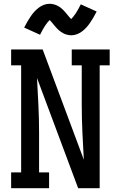

<svg xmlns="http://www.w3.org/2000/svg" viewBox="-20 -997 640 1017"><path d="M39 0V-84H92V-651H39V-735H206L424 -151Q420 -223 416.5 -295.5Q413 -368 413 -441V-651H360V-735H561V-651H508V0H394L176 -584Q180 -512 183.5 -439.5Q187 -367 187 -294V-84H240V0ZM357 -810Q350 -810 342.5 -811.5Q335 -813 328.5 -815Q322 -817 315 -821Q308 -825 302.5 -828.5Q297 -832 291 -837.5Q285 -843 280 -848.5Q275 -854 271 -858.5Q267 -863 261.5 -870Q256 -877 251 -882.5Q246 -888 243 -891Q231 -879 219 -861Q207 -843 192 -813L108 -851Q117 -869 126 -884Q135 -899 143.5 -911.5Q152 -924 161.5 -934.5Q171 -945 183.5 -955Q196 -965 211.5 -971Q227 -977 243 -977Q249 -977 255 -976Q261 -975 267 -973.5Q273 -972 278.5 -969.5Q284 -967 289.5 -964Q295 -961 299.5 -957.5Q304 -954 309 -949.5Q314 -945 318.5 -940.5Q323 -936 326.5 -931.5Q330 -927 333.5 -923Q337 -919 341 -914Q345 -909 349.5 -904Q354 -899 357 -896Q369 -908 381 -926Q393 -944 408 -974L492 -936Q483 -918 474 -903Q465 -888 456.5 -875.5Q448 -863 438.5 -852.5Q429 -842 416.5 -832Q404 -822 388.5 -816Q373 -810 357 -810Z"/></svg>

Font: Iosevka Slab Medium Extended
Style: Regular
Weight: 500
Width: 7
Monospace: yes
Designer: Belleve Invis
Foundry: Belleve Invis
Version: Version 11.1.1; ttfautohint (v1.8.3)